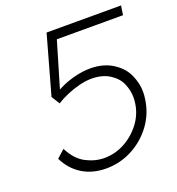

<svg xmlns="http://www.w3.org/2000/svg" viewBox="-129 -805 845 916"><g transform="rotate(-20 293.5 -346.5)"><path d="M256 7Q187 7 135.5 -24.5Q84 -56 55 -115L95 -151Q125 -91 171 -67Q217 -43 264 -43Q320 -43 369 -70Q418 -97 451 -141.5Q484 -186 491 -240Q493 -255 493 -268Q493 -302 478.5 -337Q464 -372 426.5 -396Q389 -420 334 -420Q305 -420 271.5 -411.5Q238 -403 206.5 -389.5Q175 -376 152 -361L126 -403L209 -700H587L580 -653H244L176 -423Q190 -430 205 -437Q237 -451 274 -459.5Q311 -468 346 -468Q411 -468 458 -438.5Q505 -409 525 -365Q545 -321 545 -278Q545 -259 542 -239Q532 -169 491 -113.5Q450 -58 388.5 -25.5Q327 7 256 7Z"/></g></svg>

Font: Lexend ExtLt
Style: Italic
Weight: 250
Italic angle: -8.13011°
Designer: Bonnie Shaver-Troup, Thomas Jockin
Foundry: Lexend
Version: Version 1.007